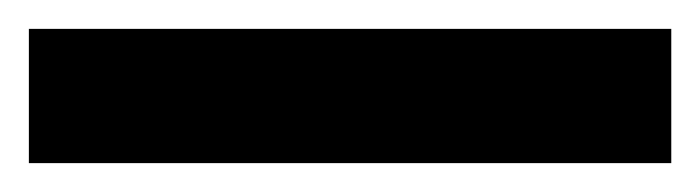

<svg xmlns="http://www.w3.org/2000/svg" viewBox="-20 -20 485 133"><path d="M445 0V93H0V0Z"/></svg>

Font: Exo 2
Style: Bold
Weight: 700
Designer: Natanael Gama
Foundry: Natanael Gama
Version: Version 2.010